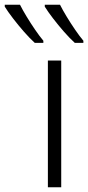

<svg xmlns="http://www.w3.org/2000/svg" viewBox="-113 -786 370 806"><path d="M144 0H88V-532H144ZM139 -766Q150 -744 167 -716Q184 -688 202.5 -661Q221 -634 237 -615V-606H201Q179 -626 155 -653.5Q131 -681 109.5 -709Q88 -737 75 -758V-766ZM-29 -766Q-18 -744 -1 -716Q16 -688 34.5 -661Q53 -634 69 -615V-606H33Q11 -626 -13 -653.5Q-37 -681 -58.5 -709Q-80 -737 -93 -758V-766Z"/></svg>

Font: BC Sans Light
Style: Regular
Weight: 300
Designer: Monotype Design Team
Foundry: Monotype Imaging Inc.
Version: Version 2.000;GOOG;noto-source:20170915:90ef993387c0